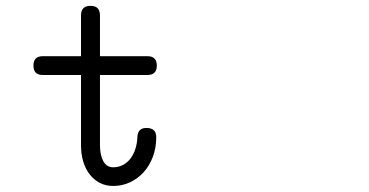

<svg xmlns="http://www.w3.org/2000/svg" viewBox="-20 -611 1244 648"><path d="M124.5 -357.9Q92.8 -357.9 92.8 -389.6Q92.8 -421.4 124.5 -421.4H253.4V-559.1Q253.4 -591.3 285.6 -591.3Q317.4 -591.3 317.4 -559.1V-421.4H477.5Q509.3 -421.4 509.3 -389.6Q509.3 -357.9 477.5 -357.9H317.4V-121.6Q317.4 -87.9 328.6 -67.1Q339.8 -46.4 361.8 -46.4Q379.9 -46.4 394.8 -54.2Q409.7 -62 420.2 -75.7Q430.7 -89.4 436.8 -108.2Q442.9 -127 443.8 -149.4Q445.3 -179.2 474.1 -179.2Q507.3 -179.2 507.3 -147.9Q507.3 -111.8 495.8 -81.5Q484.4 -51.3 464.6 -29.5Q444.8 -7.8 418.5 4.4Q392.1 16.6 361.8 16.6Q337.4 16.6 317.6 6.6Q297.9 -3.4 283.4 -21.5Q269 -39.6 261.2 -64.9Q253.4 -90.3 253.4 -121.6V-357.9Z"/></svg>

Font: Erica Type
Style: Italic
Weight: 400
Monospace: yes
Designer: Peter Wiegel
Foundry: Peter Wiegel
Version: Version 1.000 2010 initial release